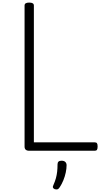

<svg xmlns="http://www.w3.org/2000/svg" viewBox="-20 -1166 806 1485"><path d="M206 0Q170 0 170 -32V-1123Q170 -1135 179 -1140.5Q188 -1146 206 -1146Q224 -1146 233 -1140.5Q242 -1135 242 -1123V-65H713Q725 -65 730 -58Q735 -51 735 -33Q735 -15 730 -7.5Q725 0 713 0ZM403 297Q392 292 389.5 284.5Q387 277 394 263Q406 236 412.5 212Q419 188 422 162.5Q425 137 425 105Q425 91 432.5 84Q440 77 456 77Q475 77 485 86.5Q495 96 495 112Q495 138 488.5 168.5Q482 199 470 228.5Q458 258 442 282Q434 295 425.5 298Q417 301 403 297Z"/></svg>

Font: Playwrite BR Light
Style: Regular
Weight: 300
Version: Version 1.003